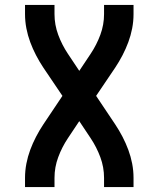

<svg xmlns="http://www.w3.org/2000/svg" viewBox="-20 -755 640 775"><path d="M81 0V-37Q81 -66 86.5 -94.5Q92 -123 102 -150Q112 -177 125.5 -203Q139 -229 155 -253L232 -368L155 -482Q139 -506 125.5 -532Q112 -558 102 -585Q92 -612 86.5 -640.5Q81 -669 81 -698V-735H200V-698Q200 -655 215 -614.5Q230 -574 254 -538L300 -469L346 -538Q370 -574 385 -614.5Q400 -655 400 -698V-735H519V-698Q519 -669 513.5 -640.5Q508 -612 498 -585Q488 -558 474.5 -532Q461 -506 445 -482L368 -368L445 -253Q461 -229 474.5 -203Q488 -177 498 -150Q508 -123 513.5 -94.5Q519 -66 519 -37V0H400V-37Q400 -80 385 -120.5Q370 -161 346 -197L300 -266L254 -197Q230 -161 215 -120.5Q200 -80 200 -37V0Z"/></svg>

Font: Iosevka Curly Extended
Style: Bold
Weight: 700
Width: 7
Monospace: yes
Designer: Belleve Invis
Foundry: Belleve Invis
Version: Version 11.1.0; ttfautohint (v1.8.3)